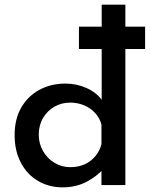

<svg xmlns="http://www.w3.org/2000/svg" viewBox="-20 -797 645 827"><path d="M250 10Q191 10 144 -17.5Q97 -45 70 -96Q43 -147 43 -215Q43 -285 72 -334.5Q101 -384 150.5 -410.5Q200 -437 262 -437Q310 -437 353.5 -417.5Q397 -398 421 -363L418 -328V-777H520V0H417V-99L428 -72Q397 -37 352 -13.5Q307 10 250 10ZM282 -77Q317 -77 344 -89Q371 -101 390 -123.5Q409 -146 417 -176V-260Q410 -288 390.5 -309.5Q371 -331 343 -343Q315 -355 282 -355Q245 -355 214.5 -337.5Q184 -320 165.5 -289Q147 -258 147 -217Q147 -178 165.5 -146Q184 -114 215 -95.5Q246 -77 282 -77ZM320 -682H605V-586H320Z"/></svg>

Font: Josefin Sans Medium
Style: Regular
Weight: 500
Designer: Santiago Orozco
Foundry: Typemade
Version: Version 2.001